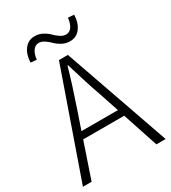

<svg xmlns="http://www.w3.org/2000/svg" viewBox="-219 -1038 1026 1150"><g transform="rotate(-30 293.5 -463.0)"><path d="M437 -922 478 -919Q476 -863 449.5 -828Q423 -793 378 -793Q349 -793 324 -806.5Q299 -820 283.5 -836Q268 -852 248 -865.5Q228 -879 209 -879Q185 -879 169 -857Q153 -835 149 -797L108 -801Q110 -856 136.5 -891Q163 -926 208 -926Q237 -926 262 -912.5Q287 -899 302.5 -883Q318 -867 338 -853.5Q358 -840 377 -840Q426 -840 437 -922ZM167 -293H419L375 -425Q337 -532 295 -675H291Q260 -565 212 -425ZM516 0 435 -245H151L68 0H8L263 -729H325L580 0Z"/></g></svg>

Font: Noto Sans Korean Light
Style: Regular
Weight: 300
Designer: Ryoko NISHIZUKA  (kana & ideographs); Paul D. Hunt (Latin, Greek & Cyrillic); Wenlong ZHANG  (bopomofo); Sandoll Communi
Foundry: Adobe Systems Incorporated
Version: Version 1.000;PS 1;hotconv 1.0.78;makeotf.lib2.5.61930